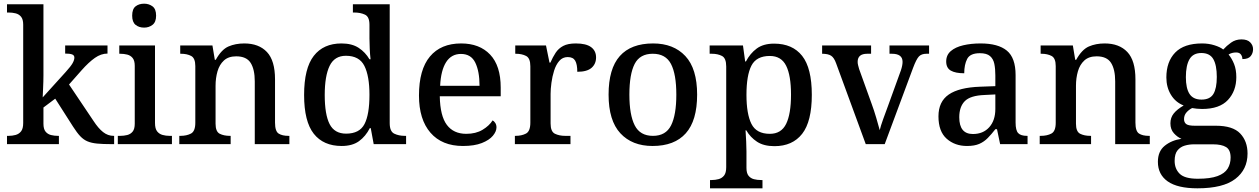

<svg xmlns="http://www.w3.org/2000/svg" viewBox="-20 -783 6837 1043"><path d="M18 0V-45H27Q47 -45 65 -50Q83 -55 94.5 -69.5Q106 -84 106 -115V-649Q106 -678 94.5 -692Q83 -706 65 -710.5Q47 -715 27 -715H18V-760H216V-374Q216 -361 215.5 -340.5Q215 -320 214 -300.5Q213 -281 212.5 -267.5Q212 -254 212 -254L337 -392Q365 -423 374.5 -440Q384 -457 384 -470Q384 -483 371.5 -487.5Q359 -492 334 -492V-536H564V-492Q529 -492 495.5 -468.5Q462 -445 423 -401L355 -324L488 -126Q514 -86 540 -65.5Q566 -45 597 -45H600V0H586Q539 0 508 -3Q477 -6 455.5 -15Q434 -24 416 -43Q398 -62 377 -95L280 -247L216 -199V-111Q216 -82 227.5 -68Q239 -54 257 -49.5Q275 -45 295 -45H300V0Z M763 -633Q735 -633 716.5 -648Q698 -663 698 -698Q698 -734 716.5 -748.5Q735 -763 763 -763Q789 -763 808.5 -748.5Q828 -734 828 -698Q828 -663 808.5 -648Q789 -633 763 -633ZM620 0V-45H633Q653 -45 671 -49.5Q689 -54 700.5 -68Q712 -82 712 -111V-425Q712 -454 700.5 -468Q689 -482 671 -486.5Q653 -491 633 -491H628V-536H822V-115Q822 -84 833.5 -69.5Q845 -55 863 -50Q881 -45 901 -45H914V0Z M954 0V-45H960Q994 -45 1017.5 -57.5Q1041 -70 1041 -116V-424Q1041 -467 1018.5 -479Q996 -491 963 -491H959V-536H1134L1147 -458H1152Q1183 -514 1221 -530.5Q1259 -547 1307 -547Q1386 -547 1430 -500.5Q1474 -454 1474 -352V-117Q1474 -70 1493.5 -57.5Q1513 -45 1547 -45H1552V0H1364V-341Q1364 -406 1341.5 -441.5Q1319 -477 1263 -477Q1221 -477 1196.5 -454.5Q1172 -432 1161.5 -395.5Q1151 -359 1151 -317V-111Q1151 -68 1173.5 -56.5Q1196 -45 1229 -45H1233V0Z M1836 10Q1737 10 1684.5 -56.5Q1632 -123 1632 -267Q1632 -412 1684.5 -479.5Q1737 -547 1835 -547Q1892 -547 1928.5 -523Q1965 -499 1987 -461H1993Q1990 -486 1988.5 -518Q1987 -550 1987 -574V-649Q1987 -692 1962.5 -703.5Q1938 -715 1905 -715H1897V-760H2097V-114Q2097 -69 2121.5 -57Q2146 -45 2179 -45H2186V0H2010L1994 -87H1989Q1966 -42 1930 -16Q1894 10 1836 10ZM1860 -57Q1933 -57 1960 -109Q1987 -161 1987 -268Q1987 -370 1959.5 -425Q1932 -480 1859 -480Q1797 -480 1770.5 -425Q1744 -370 1744 -267Q1744 -161 1770.5 -109Q1797 -57 1860 -57Z M2495 10Q2381 10 2318.5 -62Q2256 -134 2256 -264Q2256 -405 2315.5 -476Q2375 -547 2485 -547Q2585 -547 2642.5 -486.5Q2700 -426 2700 -307V-260H2369Q2371 -153 2407.5 -104.5Q2444 -56 2513 -56Q2565 -56 2601.5 -78Q2638 -100 2656 -129Q2664 -125 2670.5 -115Q2677 -105 2677 -91Q2677 -69 2657.5 -45.5Q2638 -22 2597.5 -6Q2557 10 2495 10ZM2585 -317Q2585 -395 2562 -442.5Q2539 -490 2484 -490Q2432 -490 2403.5 -445.5Q2375 -401 2371 -317Z M2777 0V-45H2780Q2814 -45 2837.5 -57.5Q2861 -70 2861 -117V-423Q2861 -467 2838 -479Q2815 -491 2782 -491H2779V-536H2946L2965 -443H2970Q2983 -473 2998.5 -496.5Q3014 -520 3039.5 -533.5Q3065 -547 3108 -547Q3164 -547 3191 -527Q3218 -507 3218 -471Q3218 -436 3193.5 -414.5Q3169 -393 3116 -393Q3116 -434 3104.5 -453.5Q3093 -473 3064 -473Q3036 -473 3018 -452Q3000 -431 2990 -399Q2980 -367 2975.5 -333Q2971 -299 2971 -273V-112Q2971 -68 2994.5 -56.5Q3018 -45 3050 -45H3079V0Z M3525 10Q3414 10 3350 -59Q3286 -128 3286 -269Q3286 -410 3347 -478.5Q3408 -547 3528 -547Q3639 -547 3703 -478.5Q3767 -410 3767 -269Q3767 -128 3705.5 -59Q3644 10 3525 10ZM3527 -45Q3597 -45 3625.5 -102Q3654 -159 3654 -269Q3654 -380 3625 -435.5Q3596 -491 3526 -491Q3456 -491 3427.5 -435.5Q3399 -380 3399 -269Q3399 -159 3428 -102Q3457 -45 3527 -45Z M3837 240V195H3846Q3866 195 3884 190Q3902 185 3913.5 170.5Q3925 156 3925 125V-422Q3925 -467 3902 -479Q3879 -491 3847 -491H3835V-536H4016L4028 -449H4032Q4055 -493 4091 -519.5Q4127 -546 4185 -546Q4285 -546 4337.5 -479.5Q4390 -413 4390 -268Q4390 -123 4337.5 -56Q4285 11 4187 11Q4129 11 4092.5 -13Q4056 -37 4034 -75H4030Q4032 -48 4033.5 -14Q4035 20 4035 40V129Q4035 158 4046.5 172Q4058 186 4076 190.5Q4094 195 4114 195H4122V240ZM4162 -56Q4224 -56 4250.5 -110Q4277 -164 4277 -269Q4277 -373 4250.5 -426Q4224 -479 4162 -479Q4089 -479 4062 -426.5Q4035 -374 4035 -268Q4035 -164 4062 -110Q4089 -56 4162 -56Z M4522 -439Q4511 -470 4494.5 -480.5Q4478 -491 4446 -491V-536H4712V-491H4691Q4639 -491 4639 -447Q4639 -438 4641.5 -428.5Q4644 -419 4647 -408L4715 -219Q4728 -184 4740 -143Q4752 -102 4759 -76Q4764 -98 4777.5 -135.5Q4791 -173 4803 -205L4874 -401Q4883 -428 4883 -447Q4883 -491 4825 -491H4812V-536H5027V-491H5013Q4986 -491 4972 -476.5Q4958 -462 4940 -414L4786 0H4683Z M5233 10Q5167 10 5122.5 -29.5Q5078 -69 5078 -151Q5078 -231 5134 -269.5Q5190 -308 5305 -312L5387 -315V-373Q5387 -409 5381.5 -436Q5376 -463 5358 -478.5Q5340 -494 5303 -494Q5250 -494 5234 -463Q5218 -432 5218 -385Q5170 -385 5145 -399.5Q5120 -414 5120 -449Q5120 -484 5145 -505.5Q5170 -527 5212.5 -537Q5255 -547 5307 -547Q5402 -547 5449.5 -508Q5497 -469 5497 -375V-117Q5497 -75 5511 -60Q5525 -45 5559 -45H5562V0H5413L5396 -81H5387Q5366 -54 5346 -33.5Q5326 -13 5300 -1.5Q5274 10 5233 10ZM5265 -55Q5321 -55 5354 -92Q5387 -129 5387 -191V-270L5328 -267Q5251 -264 5221 -233.5Q5191 -203 5191 -146Q5191 -55 5265 -55Z M5628 0V-45H5634Q5668 -45 5691.5 -57.5Q5715 -70 5715 -116V-424Q5715 -467 5692.5 -479Q5670 -491 5637 -491H5633V-536H5808L5821 -458H5826Q5857 -514 5895 -530.5Q5933 -547 5981 -547Q6060 -547 6104 -500.5Q6148 -454 6148 -352V-117Q6148 -70 6167.5 -57.5Q6187 -45 6221 -45H6226V0H6038V-341Q6038 -406 6015.5 -441.5Q5993 -477 5937 -477Q5895 -477 5870.5 -454.5Q5846 -432 5835.5 -395.5Q5825 -359 5825 -317V-111Q5825 -68 5847.5 -56.5Q5870 -45 5903 -45H5907V0Z M6485 240Q6377 240 6323.5 202.5Q6270 165 6270 96Q6270 39 6307 9Q6344 -21 6398 -29Q6376 -38 6357 -59Q6338 -80 6338 -113Q6338 -144 6356 -166.5Q6374 -189 6410 -210Q6366 -227 6341 -268Q6316 -309 6316 -362Q6316 -448 6364 -497.5Q6412 -547 6510 -547Q6546 -547 6577.5 -537Q6609 -527 6625 -514Q6643 -534 6667.5 -551.5Q6692 -569 6724 -569Q6756 -569 6771.5 -553Q6787 -537 6787 -516Q6787 -494 6774 -478Q6761 -462 6729 -462Q6729 -476 6721 -487Q6713 -498 6695 -498Q6672 -498 6654 -487Q6672 -465 6684 -435Q6696 -405 6696 -364Q6696 -289 6650.5 -240Q6605 -191 6510 -191Q6498 -191 6481.5 -192.5Q6465 -194 6456 -196Q6438 -187 6425 -172Q6412 -157 6412 -136Q6412 -118 6424 -109Q6436 -100 6470 -100H6585Q6677 -100 6717 -58Q6757 -16 6757 51Q6757 138 6690.5 189Q6624 240 6485 240ZM6507 -242Q6553 -242 6571.5 -272.5Q6590 -303 6590 -365Q6590 -429 6571 -462Q6552 -495 6506 -495Q6461 -495 6441.5 -461Q6422 -427 6422 -364Q6422 -303 6442 -272.5Q6462 -242 6507 -242ZM6487 188Q6555 188 6594 173.5Q6633 159 6649 133Q6665 107 6665 73Q6665 31 6640.5 16Q6616 1 6569 1H6466Q6440 1 6416 8Q6392 15 6376.5 34Q6361 53 6361 91Q6361 134 6388.5 161Q6416 188 6487 188Z"/></svg>

Font: Noto Serif Hentaigana Medium
Style: Regular
Weight: 500
Designer: Kazuhiro Yamada
Foundry: nipponia
Version: Version 1.000; ttfautohint (v1.8.4.7-5d5b)